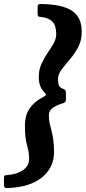

<svg xmlns="http://www.w3.org/2000/svg" viewBox="-101 -800 433 970"><path d="M114 -779.5Q101 -780.5 95 -778.2Q89 -776 89 -762V-731Q89 -719 93 -717Q97 -715 107.5 -714Q144.5 -710.5 163.8 -690.5Q183 -670.5 183 -628Q183 -603.5 169.8 -580.2Q156.5 -557 139 -531.8Q121.5 -506.5 108.2 -477Q95 -447.5 95 -410Q95 -385.5 101.5 -367.8Q108 -350 120 -337.5Q129 -329 130.8 -323.2Q132.5 -317.5 114 -308Q73 -287 49 -252.5Q25 -218 25 -165Q25 -127.5 28 -105.2Q31 -83 35.2 -67.8Q39.5 -52.5 42.8 -37Q46 -21.5 46 3.5Q46 29 30 46.5Q14 64 -11.2 73.2Q-36.5 82.5 -65 84.5Q-77 85 -79 88Q-81 91 -81 104V133.5Q-81 144 -77.2 147.2Q-73.5 150.5 -64 150Q17.5 147 69.8 121.8Q122 96.5 147 56.5Q172 16.5 172 -29Q172 -69 168 -95Q164 -121 159 -140Q154 -159 150 -176.8Q146 -194.5 146 -218Q146 -236 157.8 -247.8Q169.5 -259.5 186.5 -267Q203.5 -274.5 219 -279.5Q226 -282 229 -285Q232 -288 232 -298V-327Q232 -337 230.2 -342Q228.5 -347 221.5 -349.5Q205 -355.5 198.5 -364.8Q192 -374 192 -401Q192 -424.5 210 -448.5Q228 -472.5 252 -500.2Q276 -528 294 -562Q312 -596 312 -640Q312 -677 299.5 -703.2Q287 -729.5 262.2 -745.8Q237.5 -762 200.5 -770.2Q163.5 -778.5 114 -779.5Z"/></svg>

Font: Besley SemiBold
Style: Italic
Weight: 600
Italic angle: -13°
Designer: Owen Earl
Foundry: indestructible type*
Version: Version 2.001